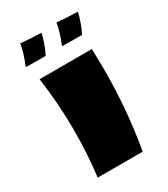

<svg xmlns="http://www.w3.org/2000/svg" viewBox="-170 -759 737 840"><g transform="rotate(-30 198.0 -339.0)"><path d="M332 -398Q332 -189 298 0H71Q85 -107 85 -235.5Q85 -364 66 -500H330Q332 -432 332 -398ZM71 -678Q124 -673 175 -672Q163 -619 140 -575Q73 -575 40 -576Q65 -636 71 -678ZM254 -678Q307 -673 359 -672Q346 -618 324 -575Q257 -575 223 -576Q248 -636 254 -678Z"/></g></svg>

Font: Ruslan Display
Style: Regular
Weight: 400
Version: Version 1.000